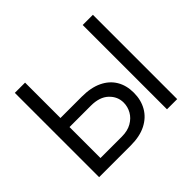

<svg xmlns="http://www.w3.org/2000/svg" viewBox="-161 -949 1171 1171"><g transform="rotate(-45 424.5 -363.5)"><path d="M153.3 -421.9H360.8Q439 -421.9 492.7 -396.2Q546.4 -370.6 574.2 -324.2Q602.1 -277.8 602.1 -214.4Q602.1 -151.4 574.2 -103Q546.4 -54.7 492.7 -27.3Q439 0 360.8 0H87.9V-727.1H176.3V-76.7H360.8Q410.6 -76.7 445.3 -96.7Q480 -116.7 497.8 -148.4Q515.6 -180.2 515.6 -215.8Q515.6 -268.1 475.6 -305.9Q435.5 -343.8 360.8 -343.8H153.3ZM761.2 -727.1V0H673.3V-727.1Z"/></g></svg>

Font: Sahel VF Regular
Style: Regular
Weight: 400
Foundry: Saber Rastikerdar (saber.rastikerdar@gmail.com)
Version: Version 3.4.0